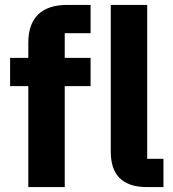

<svg xmlns="http://www.w3.org/2000/svg" viewBox="-20 -760 704 780"><path d="M644 0V-115H578V-740H430V-144C430 -51 476 0 577 0ZM95 0H243V-410H348V-525H243V-625H348V-740H252C150 -740 95 -688 95 -587V-525H21V-410H95Z"/></svg>

Font: IBM Plex Sans Thai Looped
Style: Bold
Weight: 700
Designer: Mike Abbink, Paul van der Laan, Pieter van Rosmalen, Ben Mitchell, Mark Frömberg
Foundry: Bold Monday
Version: Version 1.1